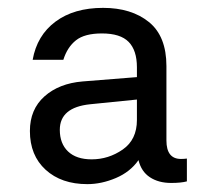

<svg xmlns="http://www.w3.org/2000/svg" viewBox="-20 -730 531 488"><path d="M455 -327V-269Q440 -265 415 -265Q383 -265 361 -279.5Q339 -294 332 -323Q311 -293 274.5 -277.5Q238 -262 202 -262Q136 -262 96 -298.5Q56 -335 56 -397Q56 -452 93 -485Q130 -518 190 -523L328 -534V-559Q328 -602 307 -623.5Q286 -645 239 -645Q195 -645 173 -627.5Q151 -610 141 -578H63Q74 -640 121 -675Q168 -710 242 -710Q314 -710 358.5 -674Q403 -638 403 -562V-373Q403 -326 440 -326Q448 -326 455 -327ZM328 -425V-477L209 -465Q132 -457 132 -400Q132 -365 153 -345Q174 -325 213 -325Q256 -325 292 -350Q328 -375 328 -425Z"/></svg>

Font: CBA Beacon Sans
Style: Regular
Weight: 400
Designer: Wei Huang
Foundry: Wei Huang
Version: Version 1.002